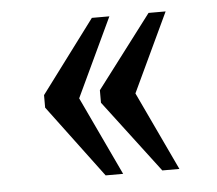

<svg xmlns="http://www.w3.org/2000/svg" viewBox="-37 -499 519 459"><g transform="rotate(-5 222.0 -270.0)"><path d="M335 -81H376L287 -270L376 -459H335L203 -285V-255ZM199 -81H241L152 -270L241 -459H199L69 -285V-255Z"/></g></svg>

Font: Noto Serif Myanmar Condensed
Style: Regular
Weight: 400
Width: 3
Designer: Ben Mitchell and the Monotype Design Team
Foundry: Monotype Imaging Inc.
Version: Version 2.106